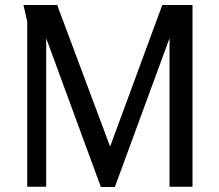

<svg xmlns="http://www.w3.org/2000/svg" viewBox="-20 -748 878 769"><path d="M89 -662 74 -728H209L421 -161L630 -728H751V0H659V-595L440 1H384L165 -595V0H89Z"/></svg>

Font: Rosario
Style: Regular
Weight: 400
Designer: Hector Gatti
Foundry: Omnibus-Type
Version: Version 1.002